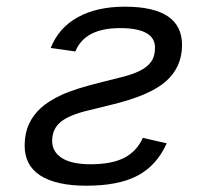

<svg xmlns="http://www.w3.org/2000/svg" viewBox="-20 -557 640 586"><path d="M55.2 -112.8Q55.2 -148.9 67.9 -177.2Q80.6 -205.6 104.5 -227.3Q128.4 -249 168.5 -267.6Q208.5 -286.1 290 -306.2Q327.1 -315.4 357.4 -323.2Q387.7 -331.1 408.9 -342Q430.2 -353 441.7 -369.1Q453.1 -385.3 453.1 -411.6Q453.1 -471.2 346.2 -471.2Q238.8 -471.2 210 -399.9L134.8 -410.6Q158.7 -471.7 217 -504.2Q275.4 -536.6 360.8 -536.6Q535.6 -536.6 535.6 -419.9Q535.6 -353 487.3 -309.6Q439 -266.1 321.8 -237.8L248.5 -219.7Q190.9 -206.1 165 -184.6Q139.2 -163.1 139.2 -127Q139.2 -93.8 168.9 -74.7Q198.7 -55.7 256.3 -55.7Q321.3 -55.7 359.4 -75.4Q397.5 -95.2 416 -136.2L488.8 -119.6Q459 -52.7 400.9 -21.5Q342.8 9.8 243.7 9.8Q151.9 9.8 103.5 -21Q55.2 -51.8 55.2 -112.8Z"/></svg>

Font: Cousine
Style: Italic
Weight: 400
Italic angle: -12°
Monospace: yes
Designer: Steve Matteson
Foundry: Monotype Imaging Inc.
Version: Version 1.21